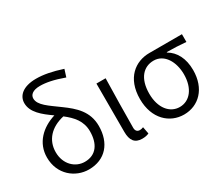

<svg xmlns="http://www.w3.org/2000/svg" viewBox="-134 -1149 1738 1501"><g transform="rotate(-30 734.5 -398.0)"><path d="M299 13C448 13 535 -91 535 -244C535 -375 453 -447 361 -514C273 -579 198 -624 198 -685C198 -717 225 -745 292 -745C345 -745 410 -733 504 -699L525 -765C433 -795 360 -809 294 -809C172 -809 119 -753 119 -689C119 -605 194 -546 275 -489C154 -452 60 -364 60 -232C60 -78 178 13 299 13ZM332 -447C400 -394 454 -336 454 -242C454 -131 404 -55 301 -55C216 -55 140 -124 140 -234C140 -342 211 -420 332 -447Z M780 13C808 13 826 8 841 1L829 -62C817 -57 807 -55 797 -55C775 -55 760 -68 760 -97C760 -234 764 -391 767 -540H684V-104C684 -28 712 13 780 13Z M1158 13C1289 13 1392 -85 1392 -254C1392 -359 1351 -435 1283 -474V-478C1343 -478 1394 -475 1456 -470V-540H1162C1035 -540 918 -454 918 -264C918 -86 1029 13 1158 13ZM1158 -55C1069 -55 1002 -135 1002 -264C1002 -404 1070 -472 1160 -472C1257 -472 1313 -373 1313 -261C1313 -134 1248 -55 1158 -55Z"/></g></svg>

Font: Noto Sans KR DemiLight
Style: Regular
Weight: 350
Designer: Ryoko NISHIZUKA 西塚涼子 (kana, bopomofo & ideographs); Paul D. Hunt (Latin, Greek & Cyrillic); Sandoll Communications 산돌커뮤니
Foundry: Adobe
Version: Version 2.004;hotconv 1.0.118;makeotfexe 2.5.65603